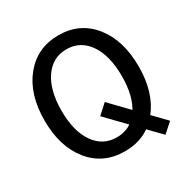

<svg xmlns="http://www.w3.org/2000/svg" viewBox="-186 -931 1103 1139"><g transform="rotate(-30 366.0 -361.5)"><path d="M43.9 -377.9Q43.9 -558.6 132.8 -667.5Q221.7 -776.4 367.2 -776.4Q513.7 -776.4 601.1 -667Q688.5 -557.6 688.5 -377.9Q688.5 -200.2 601.6 -91.3Q514.6 17.6 367.2 17.6Q219.7 17.6 131.8 -91.3Q43.9 -200.2 43.9 -377.9ZM160.2 -377.9Q160.2 -239.3 215.8 -158.7Q271.5 -78.1 367.2 -78.1Q462.9 -78.1 518.1 -158.7Q573.2 -239.3 573.2 -377.9Q573.2 -519.5 517.6 -600.1Q461.9 -680.7 367.2 -680.7Q271.5 -680.7 215.8 -599.1Q160.2 -517.6 160.2 -377.9ZM342.8 -236.3 408.2 -295.9 688.5 -5.9 623 52.7Z"/></g></svg>

Font: Gothic A1 SemiBold
Style: Regular
Weight: 600
Version: Version 2.50